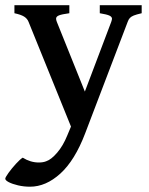

<svg xmlns="http://www.w3.org/2000/svg" viewBox="-48 -474 571 736"><path d="M278.3 37.6Q238.8 141.1 183.3 191.4Q127.9 241.7 66.9 241.7Q43.5 241.7 21.5 236.6Q-0.5 231.4 -14.2 224.4Q-27.8 217.3 -27.8 210.9Q-27.8 206.1 -15.4 188.7Q-2.9 171.4 13.2 153.8Q29.3 136.2 39.1 130.4Q68.8 148.9 100.6 148.9Q117.7 148.9 129.4 144Q148.4 137.7 171.1 111.3Q193.8 85 210 44.9L224.1 11.2L61.5 -390.1Q56.6 -402.8 44.4 -410.4Q32.2 -418 7.3 -423.3V-454.1H217.8V-423.3Q189 -419.4 178 -415Q167 -410.6 167 -402.3Q167 -397.5 169.9 -390.1L277.3 -123L378.4 -390.1Q381.3 -398.9 381.3 -401.9Q381.3 -409.7 371.3 -414.3Q361.3 -418.9 334.5 -423.3V-454.1H495.1V-423.3Q474.6 -418.5 464.8 -414.6Q455.1 -410.6 450 -405.3Q444.8 -399.9 441.4 -390.1Z"/></svg>

Font: David Libre Medium
Style: Regular
Weight: 500
Version: Version 1.000